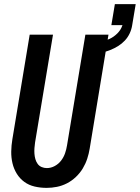

<svg xmlns="http://www.w3.org/2000/svg" viewBox="-20 -903 678 931"><path d="M206 8Q176 8 148 1.5Q120 -5 98 -21Q76 -37 61.5 -60.5Q47 -84 40.5 -111.5Q34 -139 34.5 -168.5Q35 -198 40 -228L124 -735H237L150 -212Q148 -198 147 -184.5Q146 -171 147 -157.5Q148 -144 151.5 -131.5Q155 -119 162.5 -108.5Q170 -98 182 -93Q194 -88 207 -88Q227 -88 245.5 -98Q264 -108 276.5 -124.5Q289 -141 295.5 -160Q302 -179 305 -198L394 -735H506L415 -183Q411 -158 403 -133.5Q395 -109 381.5 -86.5Q368 -64 348 -45Q328 -26 304.5 -14Q281 -2 256 3Q231 8 206 8ZM435 -639 426 -692Q447 -695 469 -700Q491 -705 511.5 -714.5Q532 -724 549 -741Q566 -758 573 -779L574 -781H520L537 -883H638L621 -781Q618 -761 609 -741.5Q600 -722 585.5 -706.5Q571 -691 552.5 -679.5Q534 -668 514.5 -660.5Q495 -653 475 -647.5Q455 -642 435 -639Z"/></svg>

Font: Iosevka SS04
Style: Bold Italic
Weight: 700
Italic angle: -9°
Monospace: yes
Designer: Belleve Invis
Foundry: Belleve Invis
Version: Version 19.0.0; ttfautohint (v1.8.4)